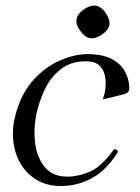

<svg xmlns="http://www.w3.org/2000/svg" viewBox="-20 -642 492 674"><path d="M194 11Q145 11 109 -10.5Q73 -32 52 -68Q31 -104 26.5 -149Q22 -194 35 -241Q55 -315 97.5 -361.5Q140 -408 191 -430Q242 -452 287 -452Q339 -452 371 -435.5Q403 -419 418 -392Q433 -365 434 -334Q435 -316 414 -311L346 -294Q344 -293 342.5 -294Q341 -295 342 -296Q342 -298 344.5 -305Q347 -312 348 -318Q353 -345 349.5 -370Q346 -395 330 -411Q314 -427 282 -427Q228 -427 192 -398Q156 -369 136 -325.5Q116 -282 107 -238Q97 -186 104 -136Q111 -86 138.5 -54Q166 -22 216 -22Q255 -22 295 -39Q335 -56 378 -115Q382 -120 386 -118L392 -114Q396 -112 391 -104Q353 -44 302.5 -16.5Q252 11 194 11ZM317 -622Q337 -618 352 -595Q367 -573 364 -554Q360 -535 337 -520Q315 -505 295 -508Q277 -512 261 -535Q245 -556 249 -576Q253 -595 276 -610Q298 -625 317 -622Z"/></svg>

Font: Young Serif Light
Style: Italic
Weight: 300
Italic angle: -10.979°
Designer: Bastien Sozeau
Foundry: NBR — Bastien Sozeau
Version: Version 5.001